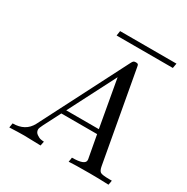

<svg xmlns="http://www.w3.org/2000/svg" viewBox="-185 -989 1119 1148"><g transform="rotate(30 375.0 -415.0)"><path d="M32.2 0Q33.2 -4.9 34.7 -15.4Q36.1 -25.9 37.1 -30.8Q125 -30.8 161.1 -99.1L466.8 -695.8Q472.7 -708 477.8 -711.9Q482.9 -715.8 493.9 -715.8Q504.9 -715.8 508.5 -711.9Q512.2 -708 514.2 -692.9L626 -75.2Q630.9 -47.4 642.8 -39.1Q654.8 -30.8 706.1 -30.8H722.2Q722.2 -26.9 720 -15.9Q717.8 -4.9 716.8 0Q653.8 -2.9 585.9 -2.9Q477.1 -2.9 441.9 0Q442.9 -4.9 444.8 -15.9Q446.8 -26.9 446.8 -30.8Q535.6 -30.8 536.1 -64Q536.1 -72.8 534.2 -79.1L506.8 -228H259.8Q254.9 -219.2 200.2 -111.8Q187 -85.9 187 -76.2Q187 -57.1 203.1 -45.7Q219.2 -34.2 232.2 -32Q245.1 -29.8 253.9 -29.8L248 0Q164.1 -2.9 133.8 -2.9Q95.2 -2.9 32.2 0ZM275.9 -258.8H501L442.9 -584ZM313 -796.9 317.9 -830.1H707L701.2 -796.9Z"/></g></svg>

Font: CMU Serif Extra
Style: RomanSlanted
Weight: 500
Italic angle: -9.46001°
Version: Version 0.7.0